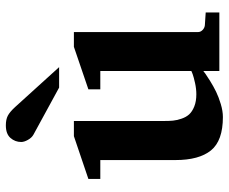

<svg xmlns="http://www.w3.org/2000/svg" viewBox="-83 -691 786 660"><g transform="rotate(-90 310.0 -361.0)"><path d="M597.2 0H396V-55.2Q392.6 -52.2 386.5 -47.9Q380.4 -43.5 361.6 -31.7Q342.8 -20 324.7 -11.2Q306.6 -2.4 282.5 4.9Q258.3 12.2 237.8 12.2Q156.2 12.2 123 -28.8Q89.8 -69.8 89.8 -150.9V-409.2H24.9V-450.2L171.9 -500H224.1V-189.9Q224.1 -172.4 225.3 -159.4Q226.6 -146.5 231.9 -130.4Q237.3 -114.3 246.8 -103.8Q256.3 -93.3 273.9 -86.2Q291.5 -79.1 315.9 -79.1Q334.5 -79.1 354.5 -83.5Q374.5 -87.9 385.3 -91.8L396 -96.2V-409.2H333V-450.2L479 -500H529.8V-73.2Q529.8 -64.5 536.9 -57.6Q543.9 -50.8 553.2 -49.8L597.2 -46.9ZM409.2 -550.8H338.9L176.8 -639.2Q166.5 -645 159.2 -658Q151.9 -670.9 151.9 -681.2Q151.9 -702.1 165.8 -718Q179.7 -733.9 209 -733.9Q229 -733.9 241.9 -727.3Q254.9 -720.7 272 -702.1Z"/></g></svg>

Font: Veleka
Style: Bold
Weight: 700
Designer: Stefan Peev, Context Ltd, 2016; SIL International, 1997-2014.
Foundry: Stefan Peev, Context Ltd, 2016
Version: Version 1.000